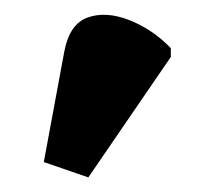

<svg xmlns="http://www.w3.org/2000/svg" viewBox="-20 -844 294 263"><path d="M101 -601 40 -622 68 -773Q75 -811 100 -820Q125 -829 157 -816.5Q189 -804 214 -778V-766Z"/></svg>

Font: Noto Serif SemiCondensed ExtraBold
Style: Regular
Weight: 800
Width: 4
Designer: Monotype Design Team
Foundry: Monotype Imaging Inc.
Version: Version 2.015